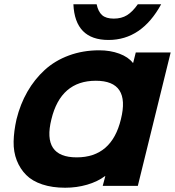

<svg xmlns="http://www.w3.org/2000/svg" viewBox="-20 -878 827 908"><path d="M551.8 -314Q597.2 -496.1 433.1 -496.1Q267.1 -496.1 223.1 -314Q178.2 -133.8 342.8 -133.8Q508.3 -133.8 551.8 -314ZM787.1 -629.9 631.8 1H465.8L478 -44.9H476.1Q441.4 -19 392.1 -4.6Q342.8 9.8 288.1 9.8Q227.1 9.8 179.9 -5.9Q132.8 -21.5 104 -50.3Q75.2 -79.1 59.3 -119.4Q43.5 -159.7 44.4 -208.5Q45.4 -257.3 58.1 -314Q75.7 -385.3 109.4 -444.1Q143.1 -502.9 191.4 -547.1Q239.7 -591.3 305.9 -615.7Q372.1 -640.1 449.2 -640.1Q501.5 -640.1 544.2 -624.3Q586.9 -608.4 607.9 -581.1H609.9L622.1 -629.9ZM631.8 -857.9H742.2Q649.9 -689 493.2 -689Q334.5 -689 327.1 -857.9H437Q444.3 -822.8 462.9 -806.4Q481.4 -790 518.1 -790Q554.7 -790 580.8 -806.2Q606.9 -822.3 631.8 -857.9Z"/></svg>

Font: Sinkin Sans 700 Bold Italic
Style: Bold Italic
Weight: 700
Italic angle: -112°
Designer: Keith Bates
Foundry: K-Type
Version: Sinkin Sans (version 1.0)  by Keith Bates   •   © 2014   www